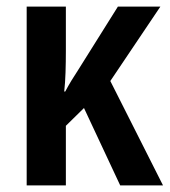

<svg xmlns="http://www.w3.org/2000/svg" viewBox="-20 -563 516 583"><path d="M467 -543 315 -317 475 0H345L235 -235L180 -181V0H61V-543H180V-408Q180 -375 179 -343.5Q178 -312 175 -285H178Q187 -302 197 -318.5Q207 -335 217 -350L338 -543Z"/></svg>

Font: Avrile Sans Condensed SemiBold
Style: Regular
Weight: 600
Width: 3
Designer: Monotype Design Team
Foundry: Monotype Imaging Inc.
Version: Version 2.001;September 10, 2019;FontCreator 11.5.0.2425 64-